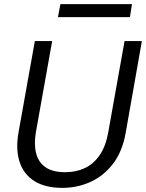

<svg xmlns="http://www.w3.org/2000/svg" viewBox="-20 -899 708 931"><path d="M282 12Q200 12 147.5 -20.5Q95 -53 75 -114Q55 -175 70 -258L149 -700H233L154 -258Q144 -198 155.5 -154.5Q167 -111 201.5 -87.5Q236 -64 296 -64Q349 -64 391.5 -84Q434 -104 463.5 -147Q493 -190 505 -258L584 -700H668L590 -258Q574 -165 528.5 -105.5Q483 -46 419 -17Q355 12 282 12ZM261 -816 273 -879H620L610 -816Z"/></svg>

Font: DM Sans 24pt
Style: Italic
Weight: 400
Italic angle: -10°
Designer: Colophon Foundry, Jonny Pinhorn
Foundry: Colophon Foundry
Version: Version 4.004;gftools[0.9.30]